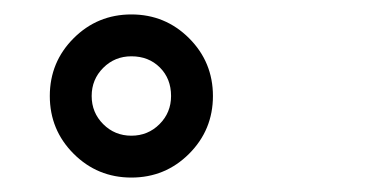

<svg xmlns="http://www.w3.org/2000/svg" viewBox="-20 -839 540 266"><path d="M162 -593Q115 -593 82 -626Q49 -659 49 -706Q49 -753 82 -786Q115 -819 162 -819Q209 -819 242 -786Q275 -753 275 -706Q275 -659 242 -626Q209 -593 162 -593ZM162 -651Q185 -651 201 -667Q217 -683 217 -706Q217 -730 201.5 -745.5Q186 -761 162 -761Q139 -761 123 -745Q107 -729 107 -706Q107 -683 123 -667Q139 -651 162 -651Z"/></svg>

Font: LXGW WenKai Mono TC
Style: Bold
Weight: 700
Designer: LXGW / Fontworks Inc.
Foundry: LXGW / Fontworks Inc.
Version: Version 1.330